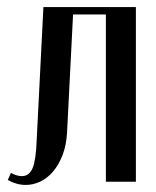

<svg xmlns="http://www.w3.org/2000/svg" viewBox="-20 -515 441 544"><path d="M11 -25Q28 -16 42 -16Q63 -16 72.5 -39Q82 -62 84 -119L103 -495H365V0H280V-474H187L170 -140Q168 -103 157 -75Q146 -47 129.5 -28Q113 -9 93 0Q73 9 53 9Q27 9 2 -5Z"/></svg>

Font: Moniqa SemBd Heading
Style: Regular
Weight: 600
Designer: Rajesh Rajput
Foundry: Rajesh Rajput
Version: Version 1.000